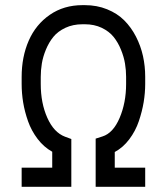

<svg xmlns="http://www.w3.org/2000/svg" viewBox="-20 -716 640 736"><path d="M180.2 -73.2V-134.3Q147.9 -152.3 124.3 -183.3Q100.6 -214.4 87.6 -251Q74.7 -287.6 68.8 -323.2Q63 -358.9 63 -394V-420.9Q63 -498 90.1 -560.1Q117.2 -622.1 170.9 -659.2Q224.6 -696.3 296.4 -696.3H305.2Q351.6 -696.3 390.6 -680.4Q429.7 -664.6 456.3 -637.9Q482.9 -611.3 501.2 -575.7Q519.5 -540 528.1 -501.2Q536.6 -462.4 536.6 -421.9V-394Q536.6 -360.4 530.8 -324.7Q524.9 -289.1 512.2 -251.5Q499.5 -213.9 475.6 -182.1Q451.7 -150.4 419.9 -133.3V-73.2H536.6V0H346.7V-184.6L372.6 -192.9Q413.6 -205.6 438.5 -263.9Q463.4 -322.3 463.4 -394V-421.9Q463.4 -446.8 459.2 -472.2Q455.1 -497.6 443.8 -525.4Q432.6 -553.2 415.5 -574.5Q398.4 -595.7 369.9 -609.4Q341.3 -623 305.2 -623H296.4Q259.8 -623 230.7 -609.4Q201.7 -595.7 184.6 -574.7Q167.5 -553.7 156 -525.9Q144.5 -498 140.4 -472.4Q136.2 -446.8 136.2 -420.9V-394Q136.2 -320.8 161.4 -264.4Q186.5 -208 229.5 -191.9L253.4 -183.1V0H63V-73.2Z"/></svg>

Font: Anka/Coder
Style: Regular
Weight: 400
Monospace: yes
Version: Version 001.100